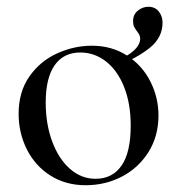

<svg xmlns="http://www.w3.org/2000/svg" viewBox="-20 -534 522 567"><path d="M35 -198Q35 -263 67 -308.5Q99 -354 149 -376.5Q199 -399 251 -399Q310 -399 355 -370Q400 -341 424 -293.5Q448 -246 448 -193Q448 -132 418.5 -85Q389 -38 340 -12.5Q291 13 233 13Q174 13 129 -15.5Q84 -44 59.5 -92.5Q35 -141 35 -198ZM366 -163Q366 -228 346.5 -277Q327 -326 293 -352.5Q259 -379 217 -379Q168 -379 141.5 -341.5Q115 -304 115 -231Q115 -168 134 -116.5Q153 -65 186.5 -35.5Q220 -6 262 -6Q312 -6 339 -45Q366 -84 366 -163ZM394 -420Q394 -430 385 -441Q379 -449 376 -455Q373 -461 373 -472Q373 -491 387 -502.5Q401 -514 418 -514Q438 -514 449 -500Q460 -486 460 -467Q460 -423 422 -392.5Q384 -362 324 -339L320 -353Q356 -367 375 -384.5Q394 -402 394 -420Z"/></svg>

Font: Cormorant Garamond Medium
Style: Regular
Weight: 500
Designer: Christian Thalmann (Catharsis Fonts)
Foundry: Catharsis Fonts
Version: Version 4.000